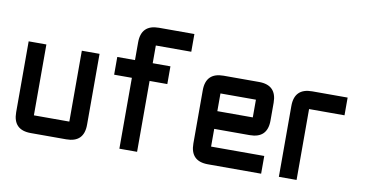

<svg xmlns="http://www.w3.org/2000/svg" viewBox="-68 -863 1992 1042"><g transform="rotate(10 927.5 -342.0)"><path d="M341.8 -488.3H439.5V-97.7Q439.5 0 341.8 0H146.5Q48.8 0 48.8 -97.7V-488.3H146.5V-97.7H341.8Z M927.7 -683.6V-585.9H732.4V-488.3H830.1V-390.6H732.4V0H634.8V-390.6H537.1V-488.3H634.8V-585.9Q634.8 -683.6 732.4 -683.6Z M1123 -488.3H1318.4Q1416 -488.3 1416 -390.6V-293Q1416 -195.3 1318.4 -195.3H1123V-97.7H1416V0H1123Q1025.4 0 1025.4 -97.7V-390.6Q1025.4 -488.3 1123 -488.3ZM1318.4 -390.6H1123V-293H1318.4Z M1611.3 -488.3H1806.6V-390.6H1611.3V0H1513.7V-390.6Q1513.7 -488.3 1611.3 -488.3Z"/></g></svg>

Font: BabelStone Runic
Style: Regular
Weight: 400
Designer: Andrew West
Foundry: BabelStone
Version: Version 7.004 November 9, 2023